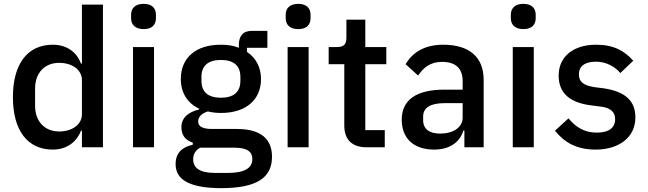

<svg xmlns="http://www.w3.org/2000/svg" viewBox="-20 -764 3361 996"><path d="M405 -86H400C377 -25 323 12 254 12C122 12 47 -88 47 -260C47 -432 122 -532 254 -532C323 -532 377 -497 400 -434H405V-740H514V0H405ZM287 -82C354 -82 405 -118 405 -171V-349C405 -402 354 -438 287 -438C211 -438 162 -385 162 -305V-215C162 -135 211 -82 287 -82Z M725 -613C680 -613 660 -637 660 -670V-687C660 -720 680 -744 725 -744C770 -744 789 -720 789 -687V-670C789 -637 770 -613 725 -613ZM670 -520H779V0H670Z M1391 49C1391 157 1314 212 1127 212C1042 212 984 200 946 179C908 158 891 127 891 87C891 30 924 -1 980 -13V-24C941 -37 921 -63 921 -104C921 -157 962 -184 1013 -196V-200C952 -229 918 -283 918 -354C918 -461 992 -532 1125 -532C1162 -532 1193 -527 1219 -516V-530C1219 -577 1240 -604 1287 -604H1367V-516H1261V-495C1308 -464 1334 -414 1334 -354C1334 -249 1259 -178 1126 -178C1101 -178 1078 -181 1058 -186C1031 -177 1008 -161 1008 -134C1008 -106 1034 -95 1081 -95H1209C1337 -95 1391 -40 1391 49ZM1289 61C1289 25 1266 2 1194 2H1018C994 16 982 36 982 62C982 105 1013 133 1094 133H1162C1247 133 1289 109 1289 61ZM1126 -257C1190 -257 1227 -285 1227 -345V-365C1227 -425 1190 -453 1126 -453C1062 -453 1025 -425 1025 -365V-345C1025 -285 1062 -257 1126 -257Z M1527 -613C1482 -613 1462 -637 1462 -670V-687C1462 -720 1482 -744 1527 -744C1572 -744 1591 -720 1591 -687V-670C1591 -637 1572 -613 1527 -613ZM1472 -520H1581V0H1472Z M1881 0C1805 0 1766 -41 1766 -113V-431H1685V-520H1729C1765 -520 1777 -535 1777 -571V-662H1875V-520H1984V-431H1875V-89H1976V0Z M2280 -532C2179 -532 2119 -490 2084 -431L2149 -372C2176 -413 2212 -443 2273 -443C2346 -443 2380 -407 2380 -343V-299H2286C2141 -299 2064 -247 2064 -143C2064 -48 2124 12 2232 12C2308 12 2364 -22 2384 -87H2389V0H2489V-350C2489 -467 2415 -532 2280 -532ZM2380 -154C2380 -103 2331 -71 2263 -71C2208 -71 2175 -94 2175 -141V-159C2175 -206 2213 -229 2288 -229H2380V-154Z M2695 -613C2650 -613 2630 -637 2630 -670V-687C2630 -720 2650 -744 2695 -744C2740 -744 2759 -720 2759 -687V-670C2759 -637 2740 -613 2695 -613ZM2640 -520H2749V0H2640Z M3070 12C2971 12 2908 -25 2859 -86L2929 -150C2968 -103 3013 -76 3076 -76C3140 -76 3171 -102 3171 -146C3171 -179 3152 -204 3097 -211L3049 -217C2942 -230 2878 -276 2878 -372C2878 -423 2898 -462 2932 -490C2966 -517 3014 -532 3071 -532C3164 -532 3218 -501 3265 -449L3198 -385C3171 -417 3127 -444 3071 -444C3011 -444 2983 -418 2983 -379C2983 -339 3007 -321 3063 -312L3111 -306C3226 -289 3276 -239 3276 -155C3276 -104 3256 -63 3220 -34C3184 -5 3133 12 3070 12Z"/></svg>

Font: Plexus Sans Medium
Style: Regular
Weight: 500
Version: Version 2.001;PS 002.001;hotconv 1.0.70;makeotf.lib2.5.58329